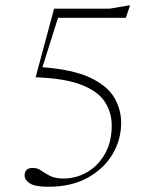

<svg xmlns="http://www.w3.org/2000/svg" viewBox="-20 -703 590 733"><path d="M165 10Q113.5 10 93.8 -3Q74 -16 74 -33Q74 -62 105 -62Q123 -62 137 -52Q151 -42 170.2 -31.8Q189.5 -21.5 223 -21.5Q270.5 -21.5 312.2 -45.5Q354 -69.5 380.2 -114.8Q406.5 -160 406.5 -224Q406.5 -274 380.5 -314Q354.5 -354 291.2 -379Q228 -404 116 -408L186.5 -670H399L476.5 -683L460.5 -635H201.5L142 -446.5Q258 -437.5 323.5 -406.8Q389 -376 415.8 -331Q442.5 -286 442.5 -234Q442.5 -169.5 409.5 -114Q376.5 -58.5 314.2 -24.2Q252 10 165 10Z"/></svg>

Font: Newsreader Text ExtraLight
Style: Regular
Weight: 275
Designer: Hugues Gentile
Foundry: Production Type
Version: Version 1.001